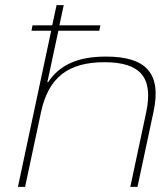

<svg xmlns="http://www.w3.org/2000/svg" viewBox="-20 -730 628 750"><path d="M201 -710 184 -631H107L103 -610H180L50 0H78L140 -291C169 -428 247 -487 388 -487C528 -487 580 -428 551 -291L489 0H517L580 -295C612 -446 548 -509 394 -509C286 -509 214 -478 168 -409H165L208 -610H368L372 -631H212L229 -710Z"/></svg>

Font: LT Wave Thin
Style: Italic
Weight: 100
Designer: Daniel Lyons
Version: Version 2.5 (Glyphs App)